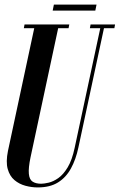

<svg xmlns="http://www.w3.org/2000/svg" viewBox="-20 -805 518 831"><path d="M397.8 -785 392.5 -759H208L213.2 -785ZM143 6.2Q117 6.2 90.1 -1Q63.2 -8.2 42.6 -25.5Q22 -42.8 13.4 -73.5Q4.8 -104.2 14.5 -152L128.2 -683H83.2L86.2 -699H279.8L276.8 -683H231.8L112 -123.5Q102.5 -77.5 104.9 -52.6Q107.2 -27.8 121.2 -18.8Q135.2 -9.8 158 -9.8Q170.5 -9.8 190.5 -14.4Q210.5 -19 232.4 -34.2Q254.2 -49.5 273.1 -81Q292 -112.5 303.2 -165.5L414 -683H369L372 -699H478L475 -683H430L319.2 -166.2Q308.5 -115.2 287.2 -76.2Q266 -37.2 231.2 -15.5Q196.5 6.2 143 6.2Z"/></svg>

Font: Emberly Black
Style: Italic
Weight: 900
Italic angle: -12°
Designer: Rajesh Rajput
Foundry: Rajesh Rajput
Version: Version 1.000